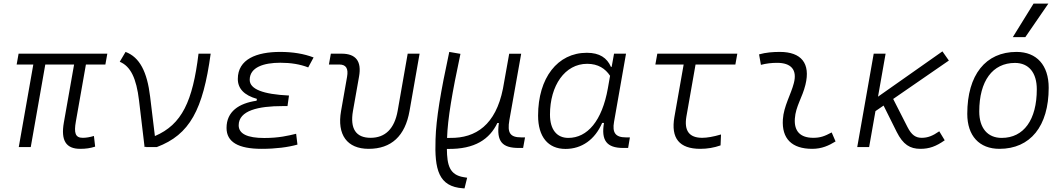

<svg xmlns="http://www.w3.org/2000/svg" viewBox="-20 -815 5899 1064"><path d="M424.3 9.8C456.5 9.8 479.5 6.3 507.3 -2.4L500.5 -61.5C477.5 -54.7 458 -51.3 438.5 -51.3C397 -51.3 389.2 -78.6 400.4 -141.6L456.1 -457.5H564L574.7 -517.6H83L72.3 -457.5H164.6L84 0H150.4L231 -457.5H390.6L334 -136.7C315.9 -35.2 346.7 9.8 424.3 9.8Z M781.2 0 790.5 -2 789.1 0H849.1C1031.7 -68.8 1105 -206.5 1147.5 -517.6H1080.1C1047.9 -253.4 988.3 -125 838.4 -61L812 -278.8C795.4 -417.5 753.9 -498 675.8 -527.3L643.6 -472.7C703.6 -447.8 735.8 -381.8 750.5 -257.8Z M1430.2 9.8C1508.3 9.8 1575.7 1 1628.4 -13.7L1621.1 -73.7C1577.1 -63 1525.4 -50.3 1444.3 -50.3C1350.1 -50.3 1302.7 -73.7 1302.7 -120.6C1302.7 -203.1 1413.1 -227.1 1545.9 -227.1H1573.2L1581.5 -285.6C1436.5 -292.5 1363.8 -321.3 1363.8 -372.6C1363.8 -442.9 1442.9 -467.3 1533.2 -467.3C1591.8 -467.3 1643.1 -459 1688 -441.4L1717.8 -496.6C1664.1 -517.1 1603 -527.3 1532.7 -527.3C1402.3 -527.3 1297.9 -487.3 1297.9 -377.4C1297.9 -324.2 1333 -287.1 1403.8 -267.1L1401.9 -256.8C1304.2 -242.7 1235.4 -197.3 1235.4 -106C1235.4 -28.3 1299.8 9.8 1430.2 9.8Z M2022.9 9.8C2148.4 9.8 2225.1 -61 2249.5 -200.2L2305.2 -517.6H2239.3L2183.6 -200.2C2166 -102.1 2115.2 -51.3 2033.7 -51.3C1952.1 -51.3 1918.9 -102.1 1936 -200.2L1969.7 -390.6C1984.9 -475.1 1952.6 -517.6 1873 -517.6H1813.5L1802.7 -457.5H1860.4C1897.5 -457.5 1911.6 -435.5 1903.3 -389.2L1870.1 -200.2C1846.7 -68.4 1903.3 9.8 2022.9 9.8Z M2554.2 229 2568.8 169.9 2550.8 167C2470.7 154.8 2457.5 99.6 2456.5 10.3H2460.4C2612.8 12.7 2693.4 -44.4 2736.3 -133.3H2744.6C2730 -29.8 2764.2 4.9 2854.5 4.9H2878.9L2889.6 -53.7H2868.7C2807.1 -53.7 2790.5 -78.1 2802.7 -148.9L2868.2 -517.1H2801.8L2767.1 -323.2C2727.1 -123.5 2617.2 -48.8 2474.6 -50.8H2457.5C2460.9 -156.7 2485.4 -299.8 2531.7 -516.6L2469.7 -527.3C2421.9 -305.7 2397 -157.7 2393.6 -43.5C2387.7 123.5 2409.7 219.7 2546.4 228.5Z M3369.6 -444.3H3365.7C3343.8 -494.1 3303.2 -522.5 3231.9 -522.5C3069.8 -522.5 2961.9 -383.3 2961.9 -174.3C2961.9 -57.1 3017.1 10.3 3113.8 10.3C3204.6 10.3 3277.3 -42 3316.9 -133.8H3327.1C3310.5 -36.6 3342.3 4.9 3433.6 4.9H3460.9L3470.7 -53.7H3447.8C3390.6 -53.7 3372.1 -80.1 3382.8 -139.6L3449.2 -517.6H3382.8ZM3233.9 -461.4C3294.9 -461.4 3334.5 -434.6 3360.8 -395L3348.6 -325.7C3316.4 -144.5 3234.9 -50.8 3129.4 -50.8C3065.4 -50.8 3027.8 -97.2 3027.8 -180.2C3027.8 -340.8 3110.4 -461.4 3233.9 -461.4Z M3860.8 9.8C3899.9 9.8 3937.5 3.4 3973.1 -9.3L3975.6 -69.8C3932.6 -57.1 3897.9 -51.3 3871.6 -51.3C3799.8 -51.3 3770.5 -89.8 3783.7 -168.5L3834.5 -457.5H4055.2L4065.9 -517.6H3622.6L3611.8 -457.5H3768.6L3717.3 -166.5C3696.8 -48.8 3744.6 9.8 3860.8 9.8Z M4588.9 -81.1C4548.8 -59.6 4524.9 -51.3 4486.8 -51.3C4415.5 -51.3 4379.9 -87.4 4384.8 -157.7C4389.2 -225.6 4426.8 -275.4 4443.4 -345.2C4472.7 -463.9 4420.4 -527.3 4301.8 -527.3C4263.2 -527.3 4224.6 -524.4 4186.5 -513.7L4196.8 -455.6C4226.6 -463.4 4256.3 -466.8 4286.1 -466.8C4364.3 -466.8 4398.4 -428.2 4379.4 -355C4364.3 -293.9 4322.8 -226.1 4318.4 -153.3C4311.5 -46.4 4368.2 9.8 4481 9.8C4534.2 9.8 4573.2 -8.3 4610.4 -31.2Z M4730.5 0H4796.4L4831.5 -199.2L4876.5 -230L4949.2 -84C4984.4 -13.7 5022.9 9.8 5080.6 9.8C5129.9 9.8 5167.5 -3.9 5215.3 -37.6L5185.1 -87.4C5147.9 -61.5 5120.6 -51.3 5087.9 -51.3C5055.2 -51.3 5031.7 -65.9 5008.8 -111.3L4929.7 -266.6L5238.3 -479.5L5202.6 -530.3L4845.7 -279.3L4887.7 -517.6H4821.8Z M5518.6 9.8C5689.9 9.8 5791.5 -115.7 5791.5 -328.6C5791.5 -453.6 5725.1 -527.3 5613.3 -527.3C5441.9 -527.3 5340.3 -399.9 5340.3 -184.1C5340.3 -62.5 5406.7 9.8 5518.6 9.8ZM5531.2 -50.8C5452.6 -50.8 5406.7 -105.5 5406.7 -197.3C5406.7 -366.2 5480.5 -466.3 5604.5 -466.3C5681.2 -466.3 5725.6 -412.1 5725.6 -320.3C5725.6 -150.9 5653.3 -50.8 5531.2 -50.8ZM5592.8 -609.4H5662.1L5789.6 -794.9H5707.5Z"/></svg>

Font: Cascadia Code NF Light
Style: Italic
Weight: 300
Italic angle: -10°
Monospace: yes
Designer: Aaron Bell
Foundry: Saja Typeworks
Version: Version 2404.023